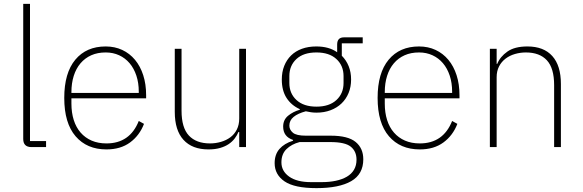

<svg xmlns="http://www.w3.org/2000/svg" viewBox="-20 -760 3010 992"><path d="M143 0Q100 0 100 -42V-740H135V-31H218V0Z M530 12Q429 12 370.5 -56Q312 -124 312 -254Q312 -383 369 -451.5Q426 -520 526 -520Q573 -520 611.5 -502Q650 -484 677.5 -451Q705 -418 720 -371.5Q735 -325 735 -268V-252H349V-225Q349 -178 361 -140Q373 -102 396.5 -75Q420 -48 453.5 -33.5Q487 -19 530 -19Q651 -19 697 -135L724 -120Q701 -60 652 -24Q603 12 530 12ZM526 -489Q484 -489 451.5 -474.5Q419 -460 396 -433Q373 -406 361 -368Q349 -330 349 -284V-280H697V-286Q697 -332 684.5 -369.5Q672 -407 649.5 -433.5Q627 -460 595.5 -474.5Q564 -489 526 -489Z M1216 -78H1212Q1205 -61 1192.5 -44.5Q1180 -28 1161.5 -15.5Q1143 -3 1117 4.5Q1091 12 1057 12Q973 12 928 -37.5Q883 -87 883 -182V-508H918V-188Q918 -100 956 -59.5Q994 -19 1065 -19Q1094 -19 1121.5 -27Q1149 -35 1170 -50.5Q1191 -66 1203.5 -90.5Q1216 -115 1216 -148V-508H1251V0H1216Z M1857 63Q1857 140 1794.5 176Q1732 212 1615 212Q1501 212 1450 177Q1399 142 1399 83Q1399 38 1424 9.5Q1449 -19 1494 -33V-37Q1443 -54 1443 -106Q1443 -141 1468.5 -162Q1494 -183 1529 -193V-196Q1485 -216 1460.5 -254Q1436 -292 1436 -349Q1436 -388 1448.5 -419.5Q1461 -451 1484 -473.5Q1507 -496 1540 -508Q1573 -520 1614 -520Q1680 -520 1722 -490V-530Q1722 -567 1757 -567H1854V-536H1746V-472Q1769 -449 1781.5 -418Q1794 -387 1794 -349Q1794 -311 1781 -279.5Q1768 -248 1744.5 -225.5Q1721 -203 1688 -190.5Q1655 -178 1615 -178Q1600 -178 1587 -180Q1574 -182 1560 -185Q1519 -174 1497 -156Q1475 -138 1475 -111Q1475 -90 1493 -74.5Q1511 -59 1560 -59H1689Q1778 -59 1817.5 -26.5Q1857 6 1857 63ZM1822 65Q1822 22 1792.5 -2Q1763 -26 1687 -26H1528Q1486 -15 1460 10.5Q1434 36 1434 79Q1434 124 1474 152.5Q1514 181 1587 181H1642Q1682 181 1715 174Q1748 167 1772 153Q1796 139 1809 117Q1822 95 1822 65ZM1615 -209Q1681 -209 1718 -243Q1755 -277 1755 -331V-367Q1755 -421 1718 -455Q1681 -489 1615 -489Q1548 -489 1511.5 -455Q1475 -421 1475 -367V-331Q1475 -277 1512 -243Q1549 -209 1615 -209Z M2149 12Q2048 12 1989.5 -56Q1931 -124 1931 -254Q1931 -383 1988 -451.5Q2045 -520 2145 -520Q2192 -520 2230.5 -502Q2269 -484 2296.5 -451Q2324 -418 2339 -371.5Q2354 -325 2354 -268V-252H1968V-225Q1968 -178 1980 -140Q1992 -102 2015.5 -75Q2039 -48 2072.5 -33.5Q2106 -19 2149 -19Q2270 -19 2316 -135L2343 -120Q2320 -60 2271 -24Q2222 12 2149 12ZM2145 -489Q2103 -489 2070.5 -474.5Q2038 -460 2015 -433Q1992 -406 1980 -368Q1968 -330 1968 -284V-280H2316V-286Q2316 -332 2303.5 -369.5Q2291 -407 2268.5 -433.5Q2246 -460 2214.5 -474.5Q2183 -489 2145 -489Z M2511 0V-508H2546V-430H2549Q2564 -467 2601.5 -493.5Q2639 -520 2705 -520Q2789 -520 2833.5 -470.5Q2878 -421 2878 -326V0H2843V-320Q2843 -408 2805.5 -448.5Q2768 -489 2697 -489Q2668 -489 2640.5 -481Q2613 -473 2592 -457Q2571 -441 2558.5 -417Q2546 -393 2546 -361V0Z"/></svg>

Font: IBM Plex Sans Hebrew ExtLt
Style: Regular
Weight: 200
Designer: Mike Abbink, Paul van der Laan, Pieter van Rosmalen, Yanek Iontef
Foundry: Bold Monday
Version: Version 1.3